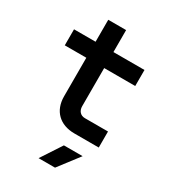

<svg xmlns="http://www.w3.org/2000/svg" viewBox="-223 -819 1047 1173"><g transform="rotate(30 300.0 -232.5)"><path d="M355 0H527V-113H364C332 -113 313 -136 313 -168V-437H532V-550H313V-705H187V-550H35V-437H187V-165C187 -63 252 0 355 0ZM241 240H357L468 95H336Z"/></g></svg>

Font: JetBrains Mono
Style: Bold
Weight: 558
Monospace: yes
Designer: Philipp Nurullin, Konstantin Bulenkov
Foundry: JetBrains
Version: Version 2.305